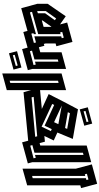

<svg xmlns="http://www.w3.org/2000/svg" viewBox="400 -1114 901 1742"><g transform="rotate(90 851.0 -243.5)"><path d="M15 -131V-225L128 -389L202 -337L185 -402L361 -450L400 -304L375 -297V-206L379 -190L396 -195L435 -49L271 -4L261 -42L55 15ZM88 -83 93 -64 290 -119V-98L281 -96L286 -77L370 -100L366 -119L310 -104V-348L327 -353L322 -371L270 -357L275 -338L290 -342V-139ZM81 -130 101 -136V-202L164 -290L148 -302L81 -208ZM166 -172 224 -188V-256L223 -259L166 -178Z M387 -139 455 -158V-351L606 -392V-86L617 -45L426 7ZM540 -110V-322L520 -317V-105L440 -83L445 -64L571 -97L566 -117ZM464 126 445 53 593 13 612 85ZM482 91 579 64 575 47 478 74Z M647 187V-351L798 -392V146ZM713 -319V120L733 114V-324Z M777 -154 969 -172 834 -234 903 -369 972 -500 1241 -453 1183 -313 1255 -280 1214 -195 1266 -200 1306 -53 817 -6ZM1008 -427 998 -408 1142 -383 1150 -402ZM1089 -283 1107 -322 938 -353ZM924 -266 1130 -170 1170 -254 1152 -262 1121 -197 933 -284ZM864 -79 1222 -112 1217 -130 859 -98ZM973 -516 954 -589 1102 -629 1121 -557ZM991 -551 1088 -578 1084 -595 987 -568Z M1233 -139 1301 -158V-579L1452 -620V-86L1463 -45L1272 7ZM1386 -110V-550L1366 -545V-105L1286 -83L1291 -64L1417 -97L1412 -117Z M1472 -626 1648 -674 1687 -528 1662 -521V-39L1511 3V-480ZM1577 -566V-84L1597 -89V-572L1614 -577L1609 -595L1557 -581L1562 -562Z"/></g></svg>

Font: Blaka Hollow
Style: Regular
Weight: 400
Designer: Mohamed Gaber
Foundry: Kief Type Foundry
Version: Version 1.003; ttfautohint (v1.8.4.7-5d5b)